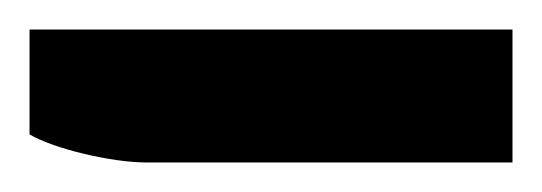

<svg xmlns="http://www.w3.org/2000/svg" viewBox="-54 -110 367 130"><path d="M-34 -19C-17 -9 22 0 45 0H293V-90H-34Z"/></svg>

Font: Noto Sans Hanifi Rohingya Medium
Style: Regular
Weight: 500
Designer: Monotype Design Team and DaltonMaag
Foundry: Google LLC
Version: Version 2.102